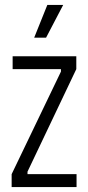

<svg xmlns="http://www.w3.org/2000/svg" viewBox="-20 -755 356 775"><path d="M27 0V-52L226 -466V-476H31V-528H288V-476L91 -62V-52H289V0ZM166 -603H118L171 -735H235Z"/></svg>

Font: Bricolage Grotesque 24pt Condensed ExtraLight
Style: Regular
Weight: 250
Width: 3
Designer: Mathieu Triay
Foundry: Atelier Triay
Version: Version 1.001;gftools[0.9.33.dev8+g029e19f]